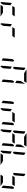

<svg xmlns="http://www.w3.org/2000/svg" viewBox="3152 -4192 1040 7384"><g transform="rotate(90 3672.0 -500.0)"><path d="M205 -454 267 -546H611L549 -454ZM618 0H166L227 -93H465ZM94 0Q78 -1 67.5 -12.5Q57 -24 59 -41L93 -436L181 -382L156 -93Z M1021 -454 1083 -546H1427L1365 -454ZM910 0Q894 -1 883.5 -12.5Q873 -24 875 -41L909 -436L997 -382L972 -93Z M2348 -493 2309 -41V-39L2221 -93L2252 -454L2298 -523Z M3171 -564 3083 -618 3097 -784 3204 -944ZM2644 -546 2597 -477 2548 -507 2587 -959V-961L2675 -907ZM2799 -907 2646 -1000H3168H3170L3108 -907ZM2542 0Q2526 -1 2515.5 -12.5Q2505 -24 2507 -41L2541 -436L2629 -382L2604 -93ZM3164 -493 3125 -41V-39L3037 -93L3068 -454L3114 -523Z M3980 -493 3941 -41V-39L3853 -93L3884 -454L3930 -523Z M4285 -454 4347 -546H4691L4629 -454ZM4174 0Q4158 -1 4147.5 -12.5Q4137 -24 4139 -41L4173 -436L4261 -382L4236 -93ZM4796 -493 4757 -41V-39L4669 -93L4700 -454L4746 -523Z M5101 -454 5163 -546H5507L5445 -454ZM5619 -564 5531 -618 5545 -784 5652 -944ZM5092 -546 5045 -477 4996 -507 5035 -959V-961L5123 -907ZM5247 -907 5094 -1000H5616H5618L5556 -907ZM4990 0Q4974 -1 4963.5 -12.5Q4953 -24 4955 -41L4989 -436L5077 -382L5052 -93ZM5612 -493 5573 -41V-39L5485 -93L5516 -454L5562 -523Z M5908 -546 5861 -477 5812 -507 5851 -959V-961L5939 -907ZM6330 0H5878L5939 -93H6177ZM5806 0Q5790 -1 5779.5 -12.5Q5769 -24 5771 -41L5805 -436L5893 -382L5868 -93Z M6733 -454 6795 -546H7139L7077 -454ZM6724 -546 6677 -477 6628 -507 6667 -959V-961L6755 -907ZM7146 0H6694L6755 -93H6993ZM7244 -493 7205 -41V-39L7117 -93L7148 -454L7194 -523Z"/></g></svg>

Font: DSEG7 Modern Mini
Style: Italic
Weight: 400
Italic angle: -5°
Designer: Keshikan(Twitter:@keshinomi_88pro)
Version: Version 0.46